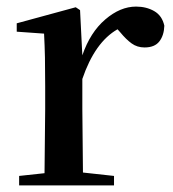

<svg xmlns="http://www.w3.org/2000/svg" viewBox="-20 -563 524 583"><path d="M113.8 0H38.1V-28.8L115.2 -37.1L117.2 -231.9V-300.8Q117.2 -352.1 116.5 -388.2Q115.7 -424.3 113.8 -460.9L30.8 -466.8V-492.2L210 -541L223.1 -532.2L230 -395Q253.9 -464.8 299.6 -503.9Q345.2 -543 393.1 -543Q424.3 -543 448.2 -529.3Q472.2 -515.6 479 -484.9Q478 -455.6 463.9 -437.3Q449.7 -418.9 418.9 -418.9Q396.5 -418.9 379.6 -431.2Q362.8 -443.4 345.2 -464.8L336.9 -474.1Q268.1 -435.1 230 -323.2V-231.9L231.9 -39.1L326.2 -28.8V0Z"/></svg>

Font: Source Han Serif TW SemiBold
Style: Regular
Weight: 600
Designer: Ryoko NISHIZUKA Ë•øÂ°öÊ∂ºÂ≠ê (kana & ideographs); Frank Grie√ühammer (Latin, Greek & Cyrillic); Wenlong ZHANG Âº†ÊñáÈæô 
Foundry: Adobe
Version: Version 2.003;hotconv 1.1.1;makeotfexe 2.6.0